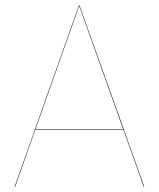

<svg xmlns="http://www.w3.org/2000/svg" viewBox="-20 -700 596 720"><path d="M443 -213H112L37 0H35L276 -680H278L521 0H519ZM442 -215 277 -678 113 -215Z"/></svg>

Font: FiraGO Two
Style: Regular
Weight: 100
Designer: bBox Type
Foundry: bBox Type GmbH
Version: Version 1.001